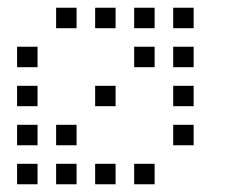

<svg xmlns="http://www.w3.org/2000/svg" viewBox="-20 -496 640 492"><path d="M124.8 -476.2Q123.8 -476.2 123.8 -476.2Q123.8 -476.2 123.8 -475.2V-424.8Q123.8 -423.8 123.8 -423.8Q123.8 -423.8 124.8 -423.8H175.2Q176.2 -423.8 176.2 -423.8Q176.2 -423.8 176.2 -424.8V-475.2Q176.2 -476.2 176.2 -476.2Q176.2 -476.2 175.2 -476.2ZM224.8 -476.2Q223.8 -476.2 223.8 -476.2Q223.8 -476.2 223.8 -475.2V-424.8Q223.8 -423.8 223.8 -423.8Q223.8 -423.8 224.8 -423.8H275.2Q276.2 -423.8 276.2 -423.8Q276.2 -423.8 276.2 -424.8V-475.2Q276.2 -476.2 276.2 -476.2Q276.2 -476.2 275.2 -476.2ZM324.8 -476.2Q323.8 -476.2 323.8 -476.2Q323.8 -476.2 323.8 -475.2V-424.8Q323.8 -423.8 323.8 -423.8Q323.8 -423.8 324.8 -423.8H375.2Q376.2 -423.8 376.2 -423.8Q376.2 -423.8 376.2 -424.8V-475.2Q376.2 -476.2 376.2 -476.2Q376.2 -476.2 375.2 -476.2ZM424.8 -476.2Q423.8 -476.2 423.8 -476.2Q423.8 -476.2 423.8 -475.2V-424.8Q423.8 -423.8 423.8 -423.8Q423.8 -423.8 424.8 -423.8H475.2Q476.2 -423.8 476.2 -423.8Q476.2 -423.8 476.2 -424.8V-475.2Q476.2 -476.2 476.2 -476.2Q476.2 -476.2 475.2 -476.2ZM24.8 -376.2Q23.8 -376.2 23.8 -376.2Q23.8 -376.2 23.8 -375.2V-324.8Q23.8 -323.8 23.8 -323.8Q23.8 -323.8 24.8 -323.8H75.2Q76.2 -323.8 76.2 -323.8Q76.2 -323.8 76.2 -324.8V-375.2Q76.2 -376.2 76.2 -376.2Q76.2 -376.2 75.2 -376.2ZM324.8 -376.2Q323.8 -376.2 323.8 -376.2Q323.8 -376.2 323.8 -375.2V-324.8Q323.8 -323.8 323.8 -323.8Q323.8 -323.8 324.8 -323.8H375.2Q376.2 -323.8 376.2 -323.8Q376.2 -323.8 376.2 -324.8V-375.2Q376.2 -376.2 376.2 -376.2Q376.2 -376.2 375.2 -376.2ZM424.8 -376.2Q423.8 -376.2 423.8 -376.2Q423.8 -376.2 423.8 -375.2V-324.8Q423.8 -323.8 423.8 -323.8Q423.8 -323.8 424.8 -323.8H475.2Q476.2 -323.8 476.2 -323.8Q476.2 -323.8 476.2 -324.8V-375.2Q476.2 -376.2 476.2 -376.2Q476.2 -376.2 475.2 -376.2ZM24.8 -276.2Q23.8 -276.2 23.8 -276.2Q23.8 -276.2 23.8 -275.2V-224.8Q23.8 -223.8 23.8 -223.8Q23.8 -223.8 24.8 -223.8H75.2Q76.2 -223.8 76.2 -223.8Q76.2 -223.8 76.2 -224.8V-275.2Q76.2 -276.2 76.2 -276.2Q76.2 -276.2 75.2 -276.2ZM224.8 -276.2Q223.8 -276.2 223.8 -276.2Q223.8 -276.2 223.8 -275.2V-224.8Q223.8 -223.8 223.8 -223.8Q223.8 -223.8 224.8 -223.8H275.2Q276.2 -223.8 276.2 -223.8Q276.2 -223.8 276.2 -224.8V-275.2Q276.2 -276.2 276.2 -276.2Q276.2 -276.2 275.2 -276.2ZM424.8 -276.2Q423.8 -276.2 423.8 -276.2Q423.8 -276.2 423.8 -275.2V-224.8Q423.8 -223.8 423.8 -223.8Q423.8 -223.8 424.8 -223.8H475.2Q476.2 -223.8 476.2 -223.8Q476.2 -223.8 476.2 -224.8V-275.2Q476.2 -276.2 476.2 -276.2Q476.2 -276.2 475.2 -276.2ZM24.8 -176.2Q23.8 -176.2 23.8 -176.2Q23.8 -176.2 23.8 -175.2V-124.8Q23.8 -123.8 23.8 -123.8Q23.8 -123.8 24.8 -123.8H75.2Q76.2 -123.8 76.2 -123.8Q76.2 -123.8 76.2 -124.8V-175.2Q76.2 -176.2 76.2 -176.2Q76.2 -176.2 75.2 -176.2ZM124.8 -176.2Q123.8 -176.2 123.8 -176.2Q123.8 -176.2 123.8 -175.2V-124.8Q123.8 -123.8 123.8 -123.8Q123.8 -123.8 124.8 -123.8H175.2Q176.2 -123.8 176.2 -123.8Q176.2 -123.8 176.2 -124.8V-175.2Q176.2 -176.2 176.2 -176.2Q176.2 -176.2 175.2 -176.2ZM424.8 -176.2Q423.8 -176.2 423.8 -176.2Q423.8 -176.2 423.8 -175.2V-124.8Q423.8 -123.8 423.8 -123.8Q423.8 -123.8 424.8 -123.8H475.2Q476.2 -123.8 476.2 -123.8Q476.2 -123.8 476.2 -124.8V-175.2Q476.2 -176.2 476.2 -176.2Q476.2 -176.2 475.2 -176.2ZM24.8 -76.2Q23.8 -76.2 23.8 -76.2Q23.8 -76.2 23.8 -75.2V-24.8Q23.8 -23.8 23.8 -23.8Q23.8 -23.8 24.8 -23.8H75.2Q76.2 -23.8 76.2 -23.8Q76.2 -23.8 76.2 -24.8V-75.2Q76.2 -76.2 76.2 -76.2Q76.2 -76.2 75.2 -76.2ZM124.8 -76.2Q123.8 -76.2 123.8 -76.2Q123.8 -76.2 123.8 -75.2V-24.8Q123.8 -23.8 123.8 -23.8Q123.8 -23.8 124.8 -23.8H175.2Q176.2 -23.8 176.2 -23.8Q176.2 -23.8 176.2 -24.8V-75.2Q176.2 -76.2 176.2 -76.2Q176.2 -76.2 175.2 -76.2ZM224.8 -76.2Q223.8 -76.2 223.8 -76.2Q223.8 -76.2 223.8 -75.2V-24.8Q223.8 -23.8 223.8 -23.8Q223.8 -23.8 224.8 -23.8H275.2Q276.2 -23.8 276.2 -23.8Q276.2 -23.8 276.2 -24.8V-75.2Q276.2 -76.2 276.2 -76.2Q276.2 -76.2 275.2 -76.2ZM324.8 -76.2Q323.8 -76.2 323.8 -76.2Q323.8 -76.2 323.8 -75.2V-24.8Q323.8 -23.8 323.8 -23.8Q323.8 -23.8 324.8 -23.8H375.2Q376.2 -23.8 376.2 -23.8Q376.2 -23.8 376.2 -24.8V-75.2Q376.2 -76.2 376.2 -76.2Q376.2 -76.2 375.2 -76.2Z"/></svg>

Font: Doto Black
Style: Regular
Weight: 900
Monospace: yes
Version: Version 1.000